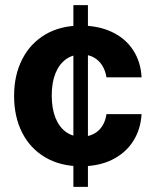

<svg xmlns="http://www.w3.org/2000/svg" viewBox="-20 -727 603 747"><path d="M265.5 -707H322.1V0H265.5ZM34.8 -353.5Q34.8 -434.7 66.5 -496.6Q98.1 -558.6 156.7 -593Q215.4 -627.4 294.4 -627.4Q362.6 -627.4 415.2 -602.7Q467.8 -578.1 497.8 -532.2Q527.8 -486.4 530.8 -426.1H394.3Q390.1 -452.6 377.3 -472.8Q364.6 -492.9 344.2 -504Q323.9 -515 296.9 -515Q262.2 -515 236.2 -496.1Q210.2 -477.2 195.7 -441.7Q181.3 -406.1 181.3 -355.9Q181.3 -305.3 195.5 -269.3Q209.8 -233.3 235.8 -214.2Q261.8 -195.1 296.9 -195.1Q322.6 -195.1 343.2 -205.3Q363.9 -215.5 377 -235.3Q390.2 -255.2 394.3 -283H530.8Q527.2 -223 497.7 -177.1Q468.1 -131.2 416.3 -105.6Q364.5 -80.1 295.2 -80.1Q215.4 -80.1 156.3 -114.7Q97.3 -149.3 66 -211.3Q34.8 -273.3 34.8 -353.5Z"/></svg>

Font: WEMIX Pretendard Variable
Style: Regular
Weight: 400
Designer: Base glyphs from Inter by Rasmus Andersson; Hangeul glyphs from Noto Sans CJK(Source Han Sans) by Jang Soo-young and Kan
Foundry: Kil Hyung-jin
Version: Version 1.000;Glyphs 3.2 (3208)